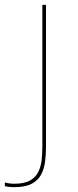

<svg xmlns="http://www.w3.org/2000/svg" viewBox="-47 -551 322 791"><path d="M12 220Q-1 220 -11.5 218.8Q-22 217.5 -27 216V200.5Q-21.5 202.5 -10.8 204.2Q0 206 12 206Q54 206 77.8 192Q101.5 178 112 154.8Q122.5 131.5 125 104.2Q127.5 77 127.5 50.5V-531H142.5V53.5Q142.5 86.5 138.5 116.2Q134.5 146 121.8 169.5Q109 193 82.8 206.5Q56.5 220 12 220Z"/></svg>

Font: Epilogue Thin
Style: Regular
Weight: 250
Designer: Tyler Finck
Foundry: Etcetera Type Co
Version: Version 2.111